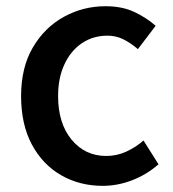

<svg xmlns="http://www.w3.org/2000/svg" viewBox="-20 -584 557 618"><path d="M311 14.2Q236.3 14.2 176.8 -20Q117.2 -54.2 82.5 -118.9Q47.9 -183.6 47.9 -274.9Q47.9 -366.7 85.7 -431.2Q123.5 -495.6 185.5 -529.8Q247.6 -564 319.8 -564Q372.6 -564 411.9 -545.7Q451.2 -527.3 481 -501L423.8 -425.8Q401.4 -445.3 377.4 -457.3Q353.5 -469.2 326.2 -469.2Q279.3 -469.2 243.4 -444.8Q207.5 -420.4 187.3 -376.7Q167 -333 167 -274.9Q167 -187 210.4 -134.5Q253.9 -82 321.8 -82Q356.4 -82 387 -96.2Q417.5 -110.4 441.9 -131.8L490.2 -55.2Q451.7 -21.5 405 -3.7Q358.4 14.2 311 14.2Z"/></svg>

Font: Source Han Sans CN Medium
Style: Regular
Weight: 500
Designer: Ryoko NISHIZUKA  (kana, bopomofo & ideographs); Paul D. Hunt (Latin, Greek & Cyrillic); Sandoll Communications , Soo-you
Foundry: Adobe
Version: Version 2.004;hotconv 1.0.118;makeotfexe 2.5.65603